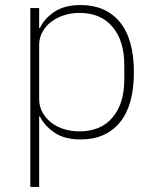

<svg xmlns="http://www.w3.org/2000/svg" viewBox="-20 -540 607 760"><path d="M100 -508H135V-429H138Q155 -466 195 -493Q235 -520 299 -520Q399 -520 454.5 -452.5Q510 -385 510 -254Q510 -123 454.5 -55.5Q399 12 299 12Q235 12 195 -15.5Q155 -43 138 -79H135V200H100ZM294 -20Q379 -20 425.5 -75Q472 -130 472 -225V-283Q472 -378 425.5 -433.5Q379 -489 294 -489Q262 -489 233 -479.5Q204 -470 182.5 -453.5Q161 -437 148 -413.5Q135 -390 135 -362V-148Q135 -119 148 -95.5Q161 -72 182.5 -55Q204 -38 233 -29Q262 -20 294 -20Z"/></svg>

Font: IBM Plex Sans ExtLt
Style: Regular
Weight: 200
Designer: Mike Abbink, Paul van der Laan, Pieter van Rosmalen
Foundry: Bold Monday
Version: Version 3.005